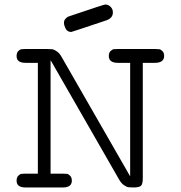

<svg xmlns="http://www.w3.org/2000/svg" viewBox="-20 -827 798 847"><path d="M53.2 -29.8Q53.2 -43.9 60.5 -51.5Q67.9 -59.1 74.5 -60.1Q81.1 -61 92.8 -61H147V-549.8H92.8Q52.7 -549.8 53.2 -580.1Q53.2 -594.2 60.5 -601.6Q67.9 -608.9 74.5 -609.9Q81.1 -610.8 92.8 -610.8H188Q202.1 -610.8 210 -609.9Q217.8 -608.9 230 -600.8Q242.2 -592.8 251 -577.1L553.2 -50.8H554.2V-549.8H500Q460 -549.8 460 -580.1Q460 -594.2 467.5 -601.6Q475.1 -608.9 481.4 -609.9Q487.8 -610.8 500 -610.8H664.1Q676.3 -610.8 682.6 -609.9Q689 -608.9 696.5 -601.6Q704.1 -594.2 704.1 -580.1Q704.1 -550.3 664.1 -549.8H609.9V-41Q609.9 -15.1 602.1 -7.6Q594.2 0 568.8 0Q554.7 0 546.9 -1Q539.1 -2 527.1 -10Q515.1 -18.1 505.9 -34.2L204.1 -560.1H203.1V-61H256.8Q269 -61 275.6 -60.1Q282.2 -59.1 289.6 -51.5Q296.9 -43.9 296.9 -29.8Q296.9 0 256.8 0H92.8Q53.2 0 53.2 -29.8ZM262.2 -727.1Q262.2 -736.8 268.8 -743.9Q275.4 -751 279.8 -753.2Q284.2 -755.4 294.4 -758.3Q438.5 -807.1 444.3 -807.1Q457.5 -807.1 467.8 -797.1Q478 -787.1 478 -772Q478 -746.1 446.3 -736.3Q298.3 -686.5 294.4 -686Q277.3 -686 269.8 -700.4Q262.2 -714.8 262.2 -727.1Z"/></svg>

Font: CMU Typewriter Text Variable Width
Style: Medium
Weight: 500
Version: Version 0.7.0